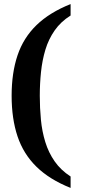

<svg xmlns="http://www.w3.org/2000/svg" viewBox="-20 -787 460 941"><path d="M326 134Q223 93 159 30.5Q95 -32 66 -118.5Q37 -205 37 -318Q37 -430 66 -516Q95 -602 159 -664Q223 -726 326 -767V-711Q278 -681 248 -638Q218 -595 202.5 -543.5Q187 -492 181 -434.5Q175 -377 175 -318Q175 -258 180.5 -200.5Q186 -143 202 -91Q218 -39 248 4Q278 47 326 78Z"/></svg>

Font: Noto Serif Gujarati SemiBold
Style: Regular
Weight: 600
Version: Version 2.102